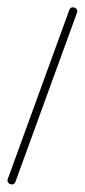

<svg xmlns="http://www.w3.org/2000/svg" viewBox="-155 -768 342 777"><g transform="rotate(20 16.5 -380.0)"><path d="M0 -17H33V-744H0ZM17 -33Q9 -33 4.5 -28.5Q0 -24 0 -17Q0 -9 4.5 -4.5Q9 0 17 0Q24 0 28.5 -4.5Q33 -9 33 -17Q33 -24 28.5 -28.5Q24 -33 17 -33ZM17 -760Q9 -760 4.5 -755.5Q0 -751 0 -744Q0 -736 4.5 -731.5Q9 -727 17 -727Q24 -727 28.5 -731.5Q33 -736 33 -744Q33 -751 28.5 -755.5Q24 -760 17 -760Z"/></g></svg>

Font: Wavefont Light
Style: Regular
Weight: 300
Version: Version 3.004;gftools[0.9.33]